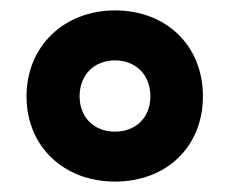

<svg xmlns="http://www.w3.org/2000/svg" viewBox="-20 -837 442 369"><path d="M201 -488C300 -488 370 -555 370 -652C370 -749 300 -817 201 -817C103 -817 31 -748 31 -652C31 -555 103 -488 201 -488ZM201 -584C162 -584 133 -610 133 -652C133 -694 162 -721 201 -721C240 -721 269 -694 269 -652C269 -610 240 -584 201 -584Z"/></svg>

Font: Noto Sans Kannada UI SemiCondensed ExtraBold
Style: Regular
Weight: 800
Width: 4
Designer: Jelle Bosma - Monotype Design Team
Foundry: Monotype Imaging Inc.
Version: Version 2.005